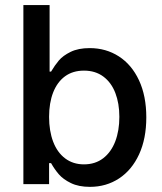

<svg xmlns="http://www.w3.org/2000/svg" viewBox="-20 -727 638 758"><path d="M72.3 -707H175.8V-444.3H181.6Q196.3 -469.2 212.4 -488.3Q228.5 -507.3 258.8 -522.2Q289.1 -537.1 334 -537.1Q398.4 -537.1 449.2 -504.4Q500 -471.7 528.8 -409.9Q557.6 -348.1 557.6 -263.7Q557.6 -179.7 529.1 -117.7Q500.5 -55.7 450 -22.5Q399.4 10.7 335 10.7Q290.5 10.7 260 -4.2Q229.5 -19 212.4 -38.8Q195.3 -58.6 181.6 -83H173.8V0H72.3ZM311.5 -78.1Q356 -78.1 387.5 -102.3Q418.9 -126.5 435.1 -168.9Q451.2 -211.4 451.2 -265.6Q451.2 -318.8 435.3 -360.1Q419.4 -401.4 387.9 -424.8Q356.4 -448.2 311.5 -448.2Q267.6 -448.2 236.8 -425.8Q206.1 -403.3 189.9 -362.1Q173.8 -320.8 173.8 -265.6Q173.8 -210 189.9 -167.5Q206.1 -125 237.3 -101.6Q268.6 -78.1 311.5 -78.1Z"/></svg>

Font: WEMIX Pretendard Medium
Style: Regular
Weight: 500
Designer: Base glyphs from Inter by Rasmus Andersson; Hangeul glyphs from Noto Sans CJK(Source Han Sans) by Jang Soo-young and Kan
Foundry: Kil Hyung-jin
Version: Version 1.000